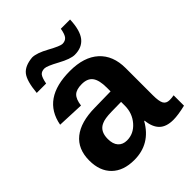

<svg xmlns="http://www.w3.org/2000/svg" viewBox="-205 -840 969 969"><g transform="rotate(-45 279.5 -355.5)"><path d="M188 10Q111 10 68 -32Q25 -74 25 -149Q25 -231 78.5 -274Q132 -317 234 -318L348 -320V-347Q348 -400 330 -424.5Q312 -449 271 -449Q232 -449 214.5 -432Q197 -415 192 -375L49 -381Q78 -538 276 -538Q376 -538 430.5 -488.5Q485 -439 485 -349V-156Q485 -112 494.5 -95Q504 -78 528 -78Q544 -78 559 -81V-7Q505 6 471 6Q421 6 395.5 -19Q370 -44 365 -94H362Q303 10 188 10ZM348 -218V-245L277 -244Q230 -243 209 -233Q168 -216 168 -160Q168 -124 185 -105Q202 -86 232 -86Q280 -86 314 -125Q348 -164 348 -218ZM351 -578Q321 -578 266 -608Q211 -638 194 -638Q173 -638 163 -626Q153 -614 146 -578H79Q86 -656 109.5 -686Q133 -716 189 -721Q221 -721 275.5 -691Q330 -661 346 -661Q366 -661 377 -673.5Q388 -686 394 -721H460Q457 -646 430 -612Q403 -578 351 -578Z"/></g></svg>

Font: Libra Sans
Style: Bold
Weight: 700
Foundry: Context Ltd
Version: Version 1.000